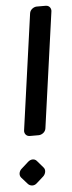

<svg xmlns="http://www.w3.org/2000/svg" viewBox="-69 -729 290 772"><g transform="rotate(-5 75.5 -343.5)"><path d="M-8 -56C-18 -47 -21 -31 -12 -21L13 7C21 15 36 18 48 7L76 -18C85 -26 91 -43 81 -54L56 -83C47 -93 32 -92 21 -82ZM73 -185C84 -185 100 -194 102 -210L167 -676C169 -687 162 -701 146 -701H110C99 -701 83 -692 81 -676L16 -210C14 -199 21 -185 37 -185Z"/></g></svg>

Font: Reckless Catfish
Style: HeavyIt
Weight: 400
Foundry: Cannot Into Space Fonts
Version: Version 0.2894